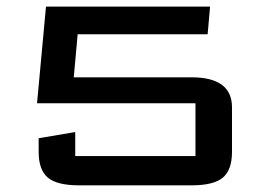

<svg xmlns="http://www.w3.org/2000/svg" viewBox="-20 -557 807 577"><path d="M677.2 -100.1Q677.2 -46.9 649.9 -23.4Q622.6 0 555.2 0H218.3Q150.9 0 123.5 -23.4Q96.2 -46.9 96.2 -100.1V-141.6L206.1 -160.2V-87.9H567.4V-246.6H91.3L118.2 -537.1H611.3L604 -454.1H213.4L201.7 -324.7H555.2Q677.2 -324.7 677.2 -234.4Z"/></svg>

Font: Squarish Sans CT
Style: Regular
Weight: 400
Version: Version 0.9